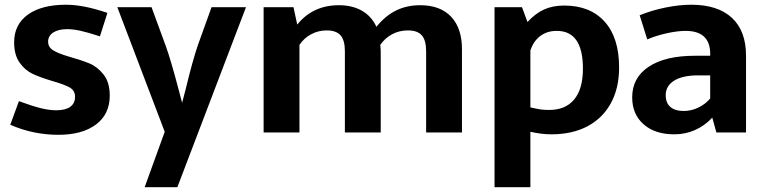

<svg xmlns="http://www.w3.org/2000/svg" viewBox="-20 -554 3197 803"><path d="M429.2 -500 397.9 -401.9Q346.2 -418.9 315.7 -425.5Q285.2 -432.1 261.2 -432.1Q224.1 -432.1 202.6 -418Q181.2 -403.8 181.2 -379.9Q181.2 -356.9 201.7 -344Q222.2 -331.1 263.2 -318.8Q320.3 -302.7 353.8 -288.8Q387.2 -274.9 413.1 -242.4Q439 -210 439 -153.8Q439 -76.7 381.6 -33.4Q324.2 9.8 224.1 9.8Q119.1 9.8 22.9 -32.2L59.1 -130.9Q116.2 -109.9 151.6 -101.3Q187 -92.8 214.8 -92.8Q253.9 -92.8 273.9 -107.4Q293.9 -122.1 293.9 -148.9Q293.9 -175.8 271 -188.5Q248 -201.2 196.8 -215.8Q148.9 -230 116.9 -244.9Q85 -259.8 62 -292Q39.1 -324.2 39.1 -377Q39.1 -451.2 96.4 -492.7Q153.8 -534.2 255.9 -534.2Q330.1 -534.2 429.2 -500Z M668.9 -2.9 470.7 -523.9H613.8L672.9 -362.8Q694.8 -302.7 728.5 -173.8L741.7 -124L756.8 -182.1Q785.6 -301.3 807.6 -365.2L864.7 -523.9H1008.8L721.7 229H585Z M1397.5 -532.2Q1453.6 -532.2 1493.9 -509Q1534.2 -485.8 1554.2 -441.9Q1591.3 -487.8 1636.2 -510Q1681.2 -532.2 1737.3 -532.2Q1821.3 -532.2 1866.7 -484.1Q1912.1 -436 1912.1 -348.1V0H1762.2V-339.8Q1762.2 -385.7 1744.1 -406.2Q1726.1 -426.8 1686 -426.8Q1649.9 -426.8 1620.1 -410.9Q1590.3 -395 1570.3 -366.2Q1570.3 -364.3 1571.3 -357.2Q1572.3 -350.1 1572.3 -340.8V0H1422.4V-339.8Q1422.4 -385.7 1404.3 -406.2Q1386.2 -426.8 1346.2 -426.8Q1311 -426.8 1280.8 -410.4Q1250.5 -394 1232.4 -366.2V0H1082.5V-523.9H1207.5L1223.1 -451.2Q1288.6 -532.2 1397.5 -532.2Z M2569.3 -272Q2569.3 -185.1 2534.7 -122.1Q2500 -59.1 2436.5 -25.6Q2373 7.8 2286.1 7.8Q2245.1 7.8 2198.2 -2.9V229H2048.3V-523.9H2163.1L2186 -461.9Q2219.2 -498 2255.6 -514.4Q2292 -530.8 2339.4 -530.8Q2448.2 -530.8 2508.8 -463.4Q2569.3 -396 2569.3 -272ZM2418 -267.1Q2418 -425.3 2308.1 -424.8Q2268.1 -424.8 2239.5 -403.3Q2210.9 -381.8 2198.2 -342.8V-105Q2227.1 -98.1 2241.7 -96.2Q2256.3 -94.2 2277.3 -94.2Q2345.2 -94.2 2381.6 -138.2Q2418 -182.1 2418 -267.1Z M3100.1 -320.8V0H2976.1L2959 -62Q2926.8 -27.8 2886.5 -10Q2846.2 7.8 2800.3 7.8Q2719.2 7.8 2671.6 -34.2Q2624 -76.2 2624 -147Q2624 -229 2693.1 -274.9Q2762.2 -320.8 2886.2 -320.8H2950.2V-334Q2947.3 -424.8 2847.2 -424.8Q2813 -424.8 2768.1 -414.8Q2723.1 -404.8 2687 -389.2L2655.3 -490.2Q2707 -511.2 2764.2 -522.7Q2821.3 -534.2 2871.1 -534.2Q2981.9 -534.2 3041 -479.5Q3100.1 -424.8 3100.1 -320.8ZM2764.2 -155.8Q2764.2 -123.5 2783.7 -106.7Q2803.2 -89.8 2838.9 -89.8Q2871.1 -89.8 2900.6 -104Q2930.2 -118.2 2950.2 -142.1V-238.8H2898.9Q2835 -238.8 2799.6 -216.8Q2764.2 -194.8 2764.2 -155.8Z"/></svg>

Font: Sarala
Style: Bold
Weight: 700
Designer: Andres Torresi
Foundry: Huerta Tipografica
Version: Version 1.004;PS 001.003;hotconv 1.0.70;makeotf.lib2.5.58329